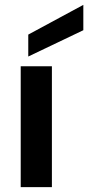

<svg xmlns="http://www.w3.org/2000/svg" viewBox="-20 -768 362 788"><path d="M65 0V-496H193V0ZM96 -536V-626L322 -748V-644Z"/></svg>

Font: DeepMind Sans
Style: Bold
Weight: 700
Designer: Jonny Pinhorn / Modifications: Colophon Foundry
Foundry: Colophon Foundry
Version: Version 1.002; ttfautohint (v1.8.2)